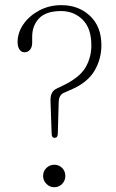

<svg xmlns="http://www.w3.org/2000/svg" viewBox="-20 -740 461 764"><path d="M181 -338Q179.5 -375 204.5 -387L234.5 -401.5Q297.5 -432.5 320.5 -472Q343.5 -511.5 343.5 -559.5Q343.5 -627.5 308.8 -661.8Q274 -696 223 -696Q163 -696 135.5 -667Q108 -638 108 -593.5V-569Q108 -552.5 99.5 -542.2Q91 -532 77.5 -532Q65 -532 57.5 -543.2Q50 -554.5 50 -572Q50 -610.5 73.5 -644Q97 -677.5 136.5 -698.5Q176 -719.5 224 -719.5Q293 -719.5 338.2 -676.8Q383.5 -634 383.5 -560Q383.5 -505.5 356.2 -458.8Q329 -412 263.5 -383.5L234 -370.5Q214 -362 213.5 -332.5L210 -207.5Q209.5 -191.5 197.5 -191.5Q185.5 -191.5 185.5 -208ZM196 5Q178 5 164.8 -8.2Q151.5 -21.5 151.5 -39.5Q151.5 -59 164.8 -71.8Q178 -84.5 196 -84.5Q214.5 -84.5 227.2 -71.8Q240 -59 240 -39.5Q240 -21.5 227.2 -8.2Q214.5 5 196 5Z"/></svg>

Font: Fraunces 9pt Soft Thin
Style: Regular
Weight: 100
Version: Version 1.000;[b76b70a41]